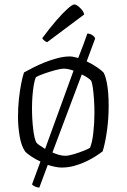

<svg xmlns="http://www.w3.org/2000/svg" viewBox="-20 -754 570 864"><path d="M447 -426Q455 -410 460 -385.5Q465 -361 467 -333.5Q469 -306 469 -279Q469 -219 461 -163.5Q453 -108 442 -73Q429 -63 409.5 -50.5Q390 -38 365.5 -26.5Q341 -15 313.5 -7.5Q286 0 257 0Q243 0 227 -3.5Q211 -7 195 -12L157 90Q149 90 140 86.5Q131 83 124 76L162 -27Q138 -38 120 -50.5Q102 -63 94 -71Q76 -96 68.5 -140.5Q61 -185 61 -228Q61 -269 65 -307Q69 -345 75 -376Q81 -407 88 -428Q104 -437 128.5 -449.5Q153 -462 181.5 -473.5Q210 -485 239.5 -492.5Q269 -500 294 -500Q302 -500 312 -498Q322 -496 332 -493Q345 -526 355.5 -554Q366 -582 373 -603Q385 -603 396 -595.5Q407 -588 408 -580L370 -478Q395 -466 416.5 -451.5Q438 -437 447 -426ZM124 -268Q124 -216 129.5 -171.5Q135 -127 144 -112Q149 -106 159.5 -99Q170 -92 183 -84L311 -436Q300 -440 289 -442.5Q278 -445 268 -445Q253 -445 227.5 -438Q202 -431 178 -422.5Q154 -414 142 -407Q136 -395 132 -371.5Q128 -348 126 -321Q124 -294 124 -268ZM385 -89Q395 -112 400 -157Q405 -202 405 -246Q405 -277 403 -306Q401 -335 398 -357.5Q395 -380 390 -391Q386 -396 374.5 -404Q363 -412 348 -419L216 -68Q231 -61 246 -57Q261 -53 274 -53Q288 -53 311.5 -60Q335 -67 356.5 -75.5Q378 -84 385 -89ZM192 -564Q184 -567 178 -572.5Q172 -578 170 -582Q204 -628 233.5 -662Q263 -696 284.5 -715Q306 -734 314 -734Q321 -734 330 -727.5Q339 -721 347.5 -711Q356 -701 359 -689Z"/></svg>

Font: Texturina 12pt Thin
Style: Regular
Weight: 250
Designer: Guillermo Torres Carreño
Foundry: Omnibus-Type
Version: Version 1.002